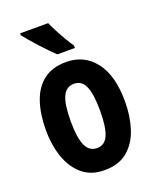

<svg xmlns="http://www.w3.org/2000/svg" viewBox="-144 -851 771 946"><g transform="rotate(-20 241.5 -378.0)"><path d="M449 -274Q449 -198 428.5 -133.5Q408 -69 362 -29.5Q316 10 240 10Q169 10 123.5 -29Q78 -68 56 -132.5Q34 -197 34 -274Q34 -357 55.5 -421Q77 -485 123 -520.5Q169 -556 242 -556Q336 -556 392.5 -483.5Q449 -411 449 -274ZM164 -273Q164 -187 182.5 -146Q201 -105 242 -105Q282 -105 300 -145.5Q318 -186 318 -274Q318 -361 300 -401.5Q282 -442 242 -442Q201 -442 182.5 -402Q164 -362 164 -273ZM225 -766Q234 -745 249 -716.5Q264 -688 280 -661Q296 -634 307 -619V-606H215Q202 -618 183 -637.5Q164 -657 143.5 -679.5Q123 -702 105.5 -722.5Q88 -743 78 -756V-766Z"/></g></svg>

Font: Noto Sans Gujarati UI ExtraCondensed
Style: Bold
Weight: 700
Width: 2
Designer: Jelle Bosma - Monotype Design Team, Universal Thirst
Foundry: Monotype Imaging Inc.
Version: Version 2.106; ttfautohint (v1.8.4.7-5d5b)